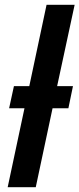

<svg xmlns="http://www.w3.org/2000/svg" viewBox="-20 -780 331 800"><path d="M12 0H129L199 -329H265L284 -421H218L291 -760H174L102 -421H38L18 -329H82Z"/></svg>

Font: Noto Sans SemiCondensed SemiBold
Style: Italic
Weight: 600
Width: 4
Italic angle: -12°
Designer: Monotype Design Team
Foundry: Monotype Imaging Inc.
Version: Version 2.013